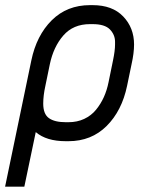

<svg xmlns="http://www.w3.org/2000/svg" viewBox="-45 -532 590 740"><path d="M312 -512.2Q388.2 -512.2 429.9 -468.5Q471.7 -424.8 471.7 -360.4Q471.7 -327.1 461.9 -283.7L444.8 -201.2Q424.8 -105 366 -46.4Q307.1 12.2 218.8 12.2H208.5Q133.8 12.2 92.8 -22.9L48.8 187.5H-25.4L75.7 -298.8Q95.7 -395.5 154.5 -453.9Q213.4 -512.2 301.8 -512.2ZM121.6 -132.8Q121.6 -92.3 143.6 -76.7Q165.5 -61 208.5 -61H218.8Q252.4 -61 279.5 -73.7Q306.6 -86.4 325 -108.9Q343.3 -131.3 355.2 -157.7Q367.2 -184.1 373.5 -215.8L390.6 -299.3Q398.4 -336.9 398.4 -360.4V-371.1Q398.4 -397.9 378.7 -418.5Q358.9 -439 312 -439H301.8Q237.3 -439 199.2 -395.3Q161.1 -351.6 147 -284.2L129.9 -201.2Q121.6 -163.6 121.6 -132.8Z"/></svg>

Font: Anka/Coder Condensed
Style: Italic
Weight: 400
Width: 4
Italic angle: -12°
Monospace: yes
Version: Version 001.100